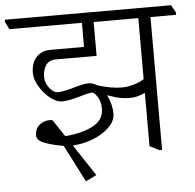

<svg xmlns="http://www.w3.org/2000/svg" viewBox="-82 -688 877 865"><g transform="rotate(-5 356.5 -255.5)"><path d="M742 -600V-589H626V12H614L571 -10V-250H569Q534 -234 505 -234Q467 -234 438 -243Q409 -252 404 -254H401Q422 -212 422 -170Q422 -139 395 -111Q368 -83 323 -64.5Q278 -46 227 -43L321 99L272 123L186 -45Q141 -52 103.5 -65.5Q66 -79 66 -102Q66 -132 86 -149Q106 -166 133 -166Q142 -166 146 -164L197 -88Q274 -94 323 -120Q372 -146 372 -196Q372 -226 360.5 -246.5Q349 -267 337 -273Q324 -273 303.5 -267.5Q283 -262 280 -261Q226 -245 197 -245Q171 -245 142.5 -268Q114 -291 95 -323.5Q76 -356 76 -383Q76 -428 99.5 -454.5Q123 -481 165 -481H316V-590H-12L-29 -624V-634H723ZM471 -284Q496 -284 523.5 -292Q551 -300 571 -313V-589H369V-436H185Q153 -436 139 -414Q125 -392 125 -361Q125 -343 134 -326Q143 -309 156 -298.5Q169 -288 179 -288Q208 -288 260 -304Q263 -305 284.5 -310.5Q306 -316 320 -316Q341 -316 359 -304Q421 -284 472 -284Z"/></g></svg>

Font: Martel UltraLight
Style: Regular
Weight: 250
Designer: Dan Reynolds
Foundry: Dan Reynolds
Version: Version 1.001; ttfautohint (v1.1) -l 5 -r 5 -G 72 -x 0 -D la